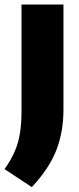

<svg xmlns="http://www.w3.org/2000/svg" viewBox="-44 -568 342 826"><path d="M93 237 -24.5 159.5Q3.5 120.5 19.2 83.8Q35 47 41.8 5.5Q48.5 -36 48.5 -89V-548.5H229V-96.5Q229 -2 198.8 77Q168.5 156 93 237Z"/></svg>

Font: Encode Sans SmCnd XBd
Style: Regular
Weight: 800
Width: 4
Designer: Multiple Designers
Foundry: Impallari Type
Version: Version 3.002; ttfautohint (v1.8.3) -l 8 -r 50 -G 200 -x 14 